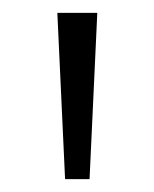

<svg xmlns="http://www.w3.org/2000/svg" viewBox="-20 -734 239 298"><path d="M131 -714 119 -456H81L69 -714Z"/></svg>

Font: Noto Sans Myanmar Light
Style: Regular
Weight: 300
Designer: Monotype Design Team
Foundry: Monotype Imaging Inc.
Version: Version 2.107; ttfautohint (v1.8.4.7-5d5b)